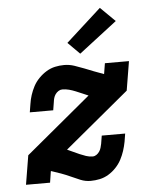

<svg xmlns="http://www.w3.org/2000/svg" viewBox="-55 -819 709 874"><g transform="rotate(-5 300.0 -382.5)"><path d="M324 8Q300 8 278 -1Q256 -10 235.5 -19.5Q215 -29 193 -37Q171 -45 149 -52H147L139 0H29L51 -133L348 -380Q334 -386 320 -392Q306 -398 291.5 -404Q277 -410 262 -414Q247 -418 231 -418Q222 -418 213.5 -412.5Q205 -407 199.5 -399Q194 -391 191.5 -382Q189 -373 188 -364L182 -327H75L81 -364Q84 -385 90.5 -405Q97 -425 107 -444Q117 -463 133 -479.5Q149 -496 168 -507.5Q187 -519 207.5 -523.5Q228 -528 249 -528Q273 -528 295.5 -520.5Q318 -513 339.5 -504.5Q361 -496 382.5 -487.5Q404 -479 427 -471L435 -520H545L523 -387L229 -143Q243 -137 256.5 -130.5Q270 -124 284 -118Q298 -112 312.5 -107Q327 -102 343 -102Q352 -102 360 -107.5Q368 -113 373.5 -121Q379 -129 381.5 -138Q384 -147 386 -156L392 -193H499L493 -156Q489 -135 482.5 -115Q476 -95 466 -76Q456 -57 440.5 -40.5Q425 -24 406 -12.5Q387 -1 366 3.5Q345 8 324 8ZM327 -573 273 -627 434 -773 501 -707Z"/></g></svg>

Font: Iosevka Etoile Extrabold
Style: Italic
Weight: 800
Italic angle: -9°
Designer: Belleve Invis
Foundry: Belleve Invis
Version: Version 22.1.2; ttfautohint (v1.8.4)